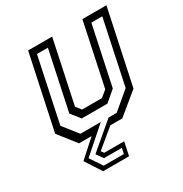

<svg xmlns="http://www.w3.org/2000/svg" viewBox="-169 -667 931 979"><g transform="rotate(-30 297.0 -178.0)"><path d="M157 184.5 95.5 90 195.5 0H121.5L40.5 -103L133.5 -540H275L197 -172L221 -141.5H338L375 -172L453 -540H594.5L501.5 -103L376.5 0H306L197 90L208.5 106H326L309.5 184.5ZM173.5 161.5H292.2L299.2 129H194L166 90L317.8 -38.8H365.8L468.2 -125.2L548 -501.8H483.8L410.5 -156.2L348 -103H197L154.5 -156.2L227.8 -501.8H163.5L83.8 -125.2L151.8 -38.8H272.2L125.5 90Z"/></g></svg>

Font: Tourney Thin
Style: Italic
Weight: 100
Italic angle: -12°
Designer: Tyler Finck
Foundry: Etcetera Type Co
Version: Version 1.015